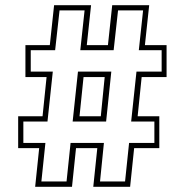

<svg xmlns="http://www.w3.org/2000/svg" viewBox="-20 -720 712 740"><path d="M115.5 0 131 -149H50V-272H144L159.5 -423H78V-546H172L188.5 -700H331L314.5 -546H396L412.5 -700H555L538.5 -546H622V-423H526L510.5 -272H594V-149H497L481.5 0H339.5L355 -149H273L257.5 0ZM139.5 -20.5H236.5L252 -169H380.5L365.5 -20.5H462L477.5 -169H575V-251.5H485.5L506 -444H603V-526.5H515L531.5 -680H435L418 -526.5H289.5L306 -680H209.5L192.5 -526.5H98.5V-444H183.5L163 -251.5H70V-169H155ZM260 -251.5 280.5 -444H409L389 -251.5ZM286.5 -272H368.5L383.5 -423H302Z"/></svg>

Font: Tourney Expanded ExtraLight
Style: Regular
Weight: 200
Width: 7
Designer: Tyler Finck
Foundry: Etcetera Type Co
Version: Version 1.010; ttfautohint (v1.8.3)